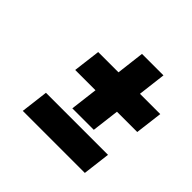

<svg xmlns="http://www.w3.org/2000/svg" viewBox="-134 -723 803 803"><g transform="rotate(45 267.5 -321.5)"><path d="M279 -582H406L391 -458H511L496 -337H376L361 -215H234L249 -337H129L144 -458H264ZM110 -183H477L462 -61H95Z"/></g></svg>

Font: Josefin Sans Thin
Style: Bold Italic
Weight: 700
Italic angle: -7°
Version: Version 2.000